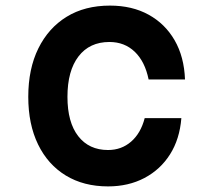

<svg xmlns="http://www.w3.org/2000/svg" viewBox="-20 -648 740 686"><path d="M366 18Q279 18 215 -21Q151 -60 116 -132Q81 -204 81 -302Q81 -402 117 -475Q153 -548 218 -588Q283 -628 373 -628Q452 -628 511 -595.5Q570 -563 604 -504Q638 -445 641 -364H511Q498 -428 461.5 -463Q425 -498 371 -498Q300 -498 260.5 -446.5Q221 -395 221 -302Q221 -211 259.5 -161.5Q298 -112 366 -112Q414 -112 448.5 -142Q483 -172 497 -226H628Q622 -151 587.5 -96.5Q553 -42 496 -12Q439 18 366 18Z"/></svg>

Font: Martian Mono SemiBold
Style: Regular
Weight: 600
Monospace: yes
Designer: Roman Shamin
Foundry: Evil Martians
Version: Version 1.000; ttfautohint (v1.8.4.7-5d5b)